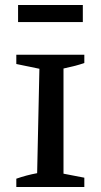

<svg xmlns="http://www.w3.org/2000/svg" viewBox="-20 -745 402 765"><path d="M45 0V-33Q65 -40 85.5 -45.5Q106 -51 128 -55L137 -471L45 -490V-527H316V-494Q299 -488 280 -483Q261 -478 233 -472V-53L316 -37V0ZM52 -657V-725H310V-657Z"/></svg>

Font: Piazzolla SC Medium
Style: Regular
Weight: 500
Designer: Juan Pablo del Peral
Foundry: Huerta Tipografica
Version: Version 1.330